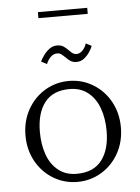

<svg xmlns="http://www.w3.org/2000/svg" viewBox="-53 -772 603 826"><g transform="rotate(-5 248.5 -359.0)"><path d="M42.5 -206Q42.5 -268 70.2 -317.8Q98 -367.5 145.2 -395.8Q192.5 -424 248.5 -424Q304.5 -424 351.8 -395.8Q399 -367.5 426.8 -317.8Q454.5 -268 454.5 -206Q454.5 -144 426.8 -94.2Q399 -44.5 351.8 -16.2Q304.5 12 248.5 12Q192.5 12 145.2 -16.2Q98 -44.5 70.2 -94.2Q42.5 -144 42.5 -206ZM392 -196Q392 -250 376.2 -293.8Q360.5 -337.5 328.2 -363.2Q296 -389 248.5 -389Q176.5 -389 141 -343Q105.5 -297 105.5 -216Q105.5 -162 121 -118.2Q136.5 -74.5 168.8 -48.8Q201 -23 248.5 -23Q320.5 -23 356.2 -69.2Q392 -115.5 392 -196ZM241.5 -528Q231 -538 224.8 -542.2Q218.5 -546.5 210 -546.5Q193.5 -546.5 181.2 -534.8Q169 -523 161.5 -504.5L137 -517.5Q143.5 -530.5 153.5 -544.5Q163.5 -558.5 178.2 -569.5Q193 -580.5 211 -580.5Q227 -580.5 237.5 -574.2Q248 -568 260 -555.5Q269 -546 276 -541.2Q283 -536.5 292 -536.5Q306.5 -536.5 318.2 -548.8Q330 -561 335.5 -578.5L360 -565.5Q355 -553 345.5 -538.8Q336 -524.5 321.8 -513.5Q307.5 -502.5 290 -502.5Q274 -502.5 263.8 -509Q253.5 -515.5 241.5 -528ZM142 -730.5H355V-704.5H142Z"/></g></svg>

Font: Didactic
Style: Regular
Weight: 400
Designer: Tyler Finck
Foundry: Etcetera Type Co
Version: Version 3.007;FEAKit 1.0